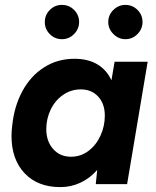

<svg xmlns="http://www.w3.org/2000/svg" viewBox="-20 -752 637 784"><path d="M377 -58Q347 -24 308.5 -6Q270 12 226 12Q134 12 80.5 -44.5Q27 -101 27 -197Q27 -218 30 -240Q38 -318 71.5 -380Q105 -442 160 -477Q215 -512 284 -512Q340 -512 378 -489Q416 -466 435 -424L448 -500H583L499 0H371ZM270 -112Q310 -112 341.5 -136Q373 -160 390.5 -198.5Q408 -237 408 -280Q408 -328 381 -357.5Q354 -387 310 -387Q270 -387 237.5 -364.5Q205 -342 187 -304.5Q169 -267 169 -225Q169 -175 197 -143.5Q225 -112 270 -112ZM163 -662Q163 -691 183.5 -711.5Q204 -732 233 -732Q262 -732 282.5 -711.5Q303 -691 303 -662Q303 -634 282.5 -613Q262 -592 233 -592Q204 -592 183.5 -612.5Q163 -633 163 -662ZM492 -732Q521 -732 541.5 -711.5Q562 -691 562 -662Q562 -634 541.5 -613Q521 -592 492 -592Q464 -592 443 -613Q422 -634 422 -662Q422 -691 443 -711.5Q464 -732 492 -732Z"/></svg>

Font: Oak Sans
Style: Bold Italic
Weight: 700
Italic angle: -9.5°
Foundry: Erik Kennedy, Walven
Version: Version 1.000